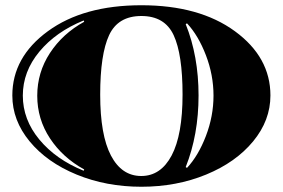

<svg xmlns="http://www.w3.org/2000/svg" viewBox="-20 -690 1078 732"><path d="M1011 -326Q1011 -231 945 -151Q879 -71 766 -24.5Q653 22 519 22Q385 22 272 -24.5Q159 -71 93 -151Q27 -231 27 -326Q27 -472 162.5 -571Q298 -670 519 -670Q740 -670 875.5 -571Q1011 -472 1011 -326ZM642 -556Q608 -629 519 -629Q430 -629 396 -556Q362 -483 362 -329Q362 -175 403 -97Q444 -19 518.5 -19Q593 -19 634.5 -97.5Q676 -176 676 -329.5Q676 -483 642 -556ZM301 -607 299 -612Q193 -569 130 -493Q67 -417 67 -325.5Q67 -234 130 -158Q193 -82 299 -39L301 -44Q219 -89 170.5 -162.5Q122 -236 122 -325Q122 -414 170.5 -488Q219 -562 301 -607ZM693 -601 688 -598Q737 -476 737 -326Q737 -176 688 -53L693 -50Q736 -96 765 -171.5Q794 -247 794 -325.5Q794 -404 765 -479.5Q736 -555 693 -601Z"/></svg>

Font: Diplomata
Style: Regular
Weight: 400
Width: 7
Designer: Eduardo Rodriguez Tunni
Foundry: Eduardo Rodriguez Tunni
Version: Version 1.001